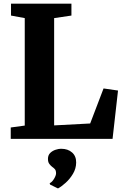

<svg xmlns="http://www.w3.org/2000/svg" viewBox="-20 -763 680 1055"><path d="M39 0V-62.5L116 -73V-663.5L40.5 -677.5V-743H372.5V-677.5L277.5 -663.5V-74L475.5 -84.5L549 -277L628.5 -265.5L598.5 0ZM398.5 130.5Q398 163.5 381 192Q364 220.5 341 241.2Q318 262 299.5 272H297.5L255 251L253 243.5Q266 238 277 219.5Q288 201 288 189.5Q288 173.5 281.2 166.2Q274.5 159 267 154Q259 148 251.2 138Q243.5 128 243.5 110Q243.5 89.5 256.2 77.2Q269 65 285.8 59.8Q302.5 54.5 313.5 54.5H316.5Q353 54.5 376 74.8Q399 95 398.5 130.5Z"/></svg>

Font: Merriweather 20pt ExtraBold
Style: Regular
Weight: 800
Version: Version 2.100